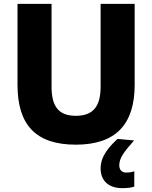

<svg xmlns="http://www.w3.org/2000/svg" viewBox="-20 -740 792 998"><path d="M71 -720V-299C71 -95 162 12 374 12C583 12 680 -95 680 -299V-720H503V-290C503 -190 467 -138 374 -138C282 -138 248 -190 248 -290V-720ZM503 135C503 202 547 238 616 238C638 238 661 236 678 230V151H675C661 156 649 157 635 157C611 157 600 140 600 119C600 80 627 47 677 -10L591 -18C550 20 503 70 503 135Z"/></svg>

Font: Kufam Arabic Latin Roman Bold
Style: Regular
Weight: 700
Designer: Wael Morcos & Artur Schmal
Version: Version 1.200;PS 001.200;hotconv 1.0.88;makeotf.lib2.5.64775